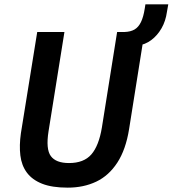

<svg xmlns="http://www.w3.org/2000/svg" viewBox="-20 -852 793 882"><path d="M291 10Q219 10 173.5 -8Q128 -26 103.5 -59Q79 -92 73.5 -138Q68 -184 76 -240L151 -705H276L203 -249Q190 -167 213.5 -135Q237 -103 297 -103Q365 -103 399.5 -142.5Q434 -182 448 -266L518 -705H644L573 -259Q558 -165 519 -105Q480 -45 422 -17.5Q364 10 291 10ZM611 -642 549 -687 552 -705Q580 -706 598 -716.5Q616 -727 627.5 -750.5Q639 -774 645 -813L648 -832H753L747 -798Q741 -755 722 -722Q703 -689 675 -668Q647 -647 611 -642Z"/></svg>

Font: Nunito Sans 7pt Condensed
Style: Bold Italic
Weight: 700
Width: 3
Italic angle: -9°
Designer: Vernon Adams
Foundry: Vernon Adams
Version: Version 3.101;gftools[0.9.27]